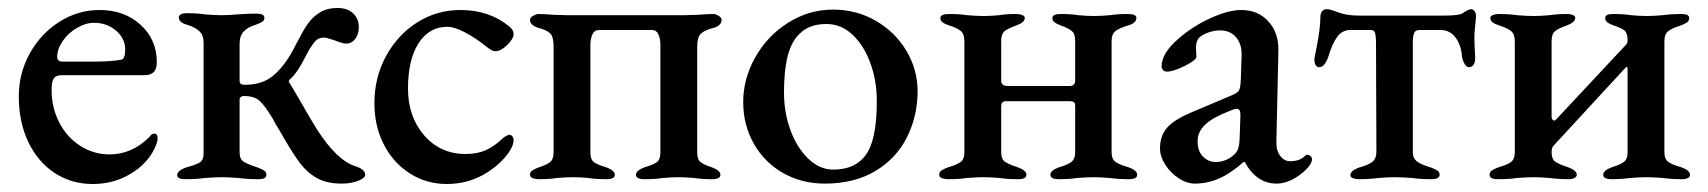

<svg xmlns="http://www.w3.org/2000/svg" viewBox="-20 -445 4269 480"><path d="M27 -204Q27 -262 54.5 -311.5Q82 -361 128.5 -390.5Q175 -420 229 -420Q291 -420 331.5 -383Q372 -346 372 -290Q372 -273 364.5 -265Q357 -257 341 -257H134Q120 -257 114.5 -249Q109 -241 109 -220Q109 -176 128 -139Q147 -102 180.5 -80.5Q214 -59 254 -59Q310 -59 354 -103Q359 -111 365 -111Q374 -111 374 -100Q374 -85 360 -62Q339 -28 299.5 -6.5Q260 15 212 15Q158 15 116 -13Q74 -41 50.5 -90.5Q27 -140 27 -204ZM215 -291Q260 -291 284 -296Q293 -299 293 -321Q293 -349 270 -368.5Q247 -388 215 -388Q194 -388 172 -375Q150 -362 136.5 -342Q123 -322 123 -303Q123 -291 136 -291Z M677 -122Q669 -134 662 -148Q643 -180 629.5 -192.5Q616 -205 589 -205Q585 -205 582 -202.5Q579 -200 579 -196V-64Q579 -47 589.5 -40.5Q600 -34 625 -26Q635 -22 640.5 -18.5Q646 -15 646 -8Q646 3 626 3Q598 3 577 0Q551 -2 534 -2Q516 -2 492 0Q471 3 444 3Q423 3 423 -7Q423 -18 444 -26Q470 -33 479.5 -39Q489 -45 489 -62V-338Q489 -357 478.5 -367Q468 -377 448 -383Q427 -389 427 -401Q427 -412 448 -412Q475 -412 493 -409Q517 -407 533 -407Q550 -407 574 -409Q600 -411 620 -411Q641 -411 641 -401Q641 -394 635.5 -390.5Q630 -387 619 -383Q599 -377 589 -366Q579 -355 579 -336V-243Q579 -233 591 -233Q634 -233 660 -253.5Q686 -274 707 -310Q713 -320 723 -340Q738 -369 749.5 -385.5Q761 -402 779 -413.5Q797 -425 824 -425Q849 -425 863 -411.5Q877 -398 877 -378Q877 -359 868 -347.5Q859 -336 845 -336Q837 -336 817 -344Q796 -351 791 -351Q779 -351 772.5 -346Q766 -341 757 -327Q754 -323 751.5 -318Q749 -313 746 -308Q724 -263 705 -247Q702 -244 702 -242Q702 -240 703 -238.5Q704 -237 705 -236L728 -197Q754 -151 774 -119Q823 -44 867 -30Q893 -22 893 -8Q893 0 875.5 7Q858 14 834 14Q797 14 772 0Q747 -14 727.5 -40.5Q708 -67 677 -122Z M916 -187Q916 -251 945 -304.5Q974 -358 1023 -389Q1072 -420 1131 -420Q1203 -420 1253 -379Q1264 -370 1264 -360Q1264 -348 1248 -332.5Q1232 -317 1219 -317Q1213 -317 1206.5 -321Q1200 -325 1194 -330Q1169 -350 1142.5 -364Q1116 -378 1098 -378Q1053 -378 1026.5 -337Q1000 -296 1000 -224Q1000 -153 1040.5 -106.5Q1081 -60 1144 -60Q1173 -60 1194.5 -69.5Q1216 -79 1240 -102Q1250 -108 1253 -108Q1258 -108 1261 -104Q1264 -100 1264 -94Q1264 -82 1252 -64Q1229 -31 1188 -8Q1147 15 1097 15Q1046 15 1004.5 -11.5Q963 -38 939.5 -84Q916 -130 916 -187Z M1305 -8Q1305 -15 1311 -19Q1317 -23 1328 -27Q1347 -33 1355.5 -40Q1364 -47 1364 -65V-328Q1364 -353 1355.5 -361.5Q1347 -370 1324 -376Q1317 -378 1311 -383Q1305 -388 1305 -395Q1305 -401 1313 -405.5Q1321 -410 1326 -410Q1342 -410 1364 -408L1398 -407H1690L1724 -408Q1748 -410 1764 -410Q1769 -410 1776.5 -405.5Q1784 -401 1784 -395Q1784 -388 1778.5 -383Q1773 -378 1766 -376Q1742 -370 1732.5 -361Q1723 -352 1723 -327V-64Q1723 -46 1731.5 -39.5Q1740 -33 1759 -27Q1781 -19 1781 -8Q1781 3 1760 3Q1734 3 1716 0Q1692 -2 1676 -2Q1659 -2 1637 0Q1618 3 1591 3Q1570 3 1570 -8Q1570 -19 1592 -27Q1613 -33 1622 -39.5Q1631 -46 1631 -64V-333Q1631 -348 1626 -359Q1621 -370 1610 -370H1478Q1466 -370 1461 -359Q1456 -348 1456 -333V-64Q1456 -46 1465 -39.5Q1474 -33 1495 -27Q1517 -19 1517 -8Q1517 3 1496 3Q1469 3 1451 0Q1431 -2 1413 -2Q1396 -2 1372 0Q1354 3 1327 3Q1319 3 1312 0.5Q1305 -2 1305 -8Z M1838 -190Q1838 -248 1868 -301.5Q1898 -355 1950 -388Q2002 -421 2063 -421Q2121 -421 2169.5 -393Q2218 -365 2246 -318Q2274 -271 2274 -217Q2274 -155 2247.5 -102Q2221 -49 2168.5 -17.5Q2116 14 2042 14Q1985 14 1938.5 -12Q1892 -38 1865 -85Q1838 -132 1838 -190ZM2151 -68Q2172 -107 2172 -193Q2172 -243 2156 -287Q2140 -331 2111.5 -358Q2083 -385 2046 -385Q2022 -385 2004 -377.5Q1986 -370 1971 -352Q1954 -330 1947 -295.5Q1940 -261 1940 -213Q1940 -164 1956 -120Q1972 -76 2000.5 -48.5Q2029 -21 2063 -21Q2125 -21 2151 -68Z M2328 -8Q2328 -15 2334 -19Q2340 -23 2351 -27Q2372 -33 2381.5 -40Q2391 -47 2391 -65V-342Q2391 -360 2382 -367.5Q2373 -375 2354 -381Q2342 -385 2336.5 -389Q2331 -393 2331 -400Q2331 -410 2353 -410Q2380 -410 2398 -407Q2422 -405 2439 -405Q2456 -405 2478 -407Q2494 -410 2521 -410Q2529 -410 2535.5 -407.5Q2542 -405 2542 -400Q2542 -389 2520 -381Q2500 -374 2491.5 -367Q2483 -360 2483 -342V-243Q2483 -230 2500 -230H2654Q2668 -230 2668 -245V-342Q2668 -360 2660 -367Q2652 -374 2633 -381Q2622 -385 2616.5 -389Q2611 -393 2611 -400Q2611 -410 2632 -410Q2658 -410 2676 -407Q2698 -405 2715 -405Q2731 -405 2755 -407Q2773 -410 2800 -410Q2821 -410 2821 -400Q2821 -387 2799 -381Q2779 -375 2769 -367.5Q2759 -360 2759 -342V-65Q2759 -47 2769 -40Q2779 -33 2801 -27Q2823 -19 2823 -8Q2823 3 2802 3Q2776 3 2755 0Q2731 -2 2714 -2Q2697 -2 2673 0Q2654 3 2627 3Q2606 3 2606 -8Q2606 -19 2628 -27Q2647 -32 2657.5 -39.5Q2668 -47 2668 -65V-179Q2668 -187 2665 -189.5Q2662 -192 2655 -192H2495Q2489 -192 2486 -189Q2483 -186 2483 -178V-65Q2483 -47 2492.5 -40.5Q2502 -34 2524 -27Q2546 -19 2546 -8Q2546 3 2525 3Q2498 3 2480 0Q2456 -2 2439 -2Q2423 -2 2397 0Q2378 3 2350 3Q2342 3 2335 0.5Q2328 -2 2328 -8Z M2880 -74Q2880 -106 2898 -126Q2916 -146 2956 -163L3053 -204Q3073 -212 3077 -218Q3081 -224 3082 -245L3084 -306Q3085 -334 3070.5 -351.5Q3056 -369 3030 -369Q3016 -369 3001.5 -364Q2987 -359 2978 -351Q2970 -343 2970 -325L2971 -303Q2971 -295 2942.5 -280.5Q2914 -266 2897 -266Q2891 -266 2887.5 -270Q2884 -274 2884 -279Q2884 -312 2926 -348Q2961 -379 3006 -399.5Q3051 -420 3083 -420Q3125 -420 3151 -391.5Q3177 -363 3176 -318L3171 -92Q3170 -70 3180 -56Q3190 -42 3205 -42Q3229 -42 3241 -54Q3245 -58 3248 -58Q3253 -58 3256.5 -54.5Q3260 -51 3260 -47Q3260 -36 3246 -22Q3229 -5 3209.5 4.5Q3190 14 3172 14Q3121 14 3092 -40H3089Q3056 -11 3027 1.5Q2998 14 2967 14Q2947 14 2926.5 0.5Q2906 -13 2893 -33.5Q2880 -54 2880 -74ZM3068 -61Q3078 -71 3079 -97L3081 -154V-159Q3081 -173 3072 -173Q3066 -173 3055 -168Q3011 -151 2992.5 -133Q2974 -115 2974 -92Q2974 -67 2987.5 -53.5Q3001 -40 3019 -40Q3047 -40 3068 -61Z M3356 -7Q3356 -18 3377 -26Q3400 -32 3410.5 -40Q3421 -48 3421 -66L3420 -339Q3420 -353 3418 -361.5Q3416 -370 3407 -370H3356Q3336 -370 3323.5 -353.5Q3311 -337 3301 -304Q3298 -294 3292 -285.5Q3286 -277 3278 -277Q3272 -277 3269 -282.5Q3266 -288 3266 -296Q3266 -300 3268 -309Q3270 -318 3271 -324Q3281 -374 3281 -403Q3281 -411 3285 -416.5Q3289 -422 3296 -422Q3304 -422 3313.5 -418.5Q3323 -415 3326 -414Q3347 -406 3378 -406H3590Q3628 -406 3637 -412Q3642 -416 3648 -419Q3654 -422 3658 -422Q3662 -422 3666 -417.5Q3670 -413 3670 -405Q3670 -398 3668 -382Q3666 -364 3666 -354Q3666 -331 3668 -301V-298Q3668 -290 3664 -283.5Q3660 -277 3653 -277Q3646 -277 3641 -286Q3636 -295 3635 -304Q3633 -332 3619 -351Q3605 -370 3581 -370H3528Q3518 -370 3515 -361.5Q3512 -353 3512 -339V-65Q3512 -49 3523 -41Q3534 -33 3558 -26Q3568 -22 3573.5 -18.5Q3579 -15 3579 -8Q3579 3 3558 3Q3531 3 3511 0Q3483 -2 3467 -2Q3449 -2 3425 0Q3404 3 3377 3Q3369 3 3362.5 0.5Q3356 -2 3356 -7Z M3704 -8Q3704 -15 3710 -19Q3716 -23 3727 -27Q3748 -33 3757.5 -40Q3767 -47 3767 -65V-342Q3767 -360 3757.5 -367.5Q3748 -375 3729 -381Q3717 -385 3711.5 -389Q3706 -393 3706 -400Q3706 -405 3712.5 -407.5Q3719 -410 3726 -410Q3754 -410 3773 -407Q3797 -405 3814 -405Q3831 -405 3853 -407Q3873 -410 3899 -410Q3906 -410 3912 -407.5Q3918 -405 3918 -400Q3918 -389 3896 -381Q3876 -374 3867.5 -367Q3859 -360 3859 -342V-153Q3859 -147 3863 -144.5Q3867 -142 3870 -146L4043 -331Q4044 -332 4046.5 -335Q4049 -338 4049 -344Q4049 -362 4041.5 -368.5Q4034 -375 4015 -381Q4004 -385 3998.5 -389Q3993 -393 3993 -400Q3993 -410 4012 -410Q4039 -410 4058 -407Q4080 -405 4097 -405Q4113 -405 4137 -407Q4157 -410 4184 -410Q4203 -410 4203 -400Q4203 -393 4197.5 -389Q4192 -385 4181 -381Q4161 -375 4151 -367.5Q4141 -360 4141 -342V-65Q4141 -47 4151 -40Q4161 -33 4183 -27Q4205 -19 4205 -8Q4205 -2 4199 0.5Q4193 3 4186 3Q4158 3 4138 0Q4112 -2 4096 -2Q4079 -2 4055 0Q4034 3 4007 3Q4000 3 3994 0.5Q3988 -2 3988 -8Q3988 -19 4010 -27Q4030 -33 4039.5 -40Q4049 -47 4049 -65V-271Q4049 -281 4044 -276L3865 -82Q3859 -77 3859 -65Q3859 -47 3868.5 -40.5Q3878 -34 3900 -27Q3922 -19 3922 -8Q3922 -3 3916 0Q3910 3 3903 3Q3876 3 3855 0Q3831 -2 3814 -2Q3798 -2 3772 0Q3753 3 3724 3Q3704 3 3704 -8Z"/></svg>

Font: EB Garamond Medium
Style: Regular
Weight: 500
Designer: Georg Duffner and Octavio Pardo
Foundry: Georg Duffner
Version: Version 1.000